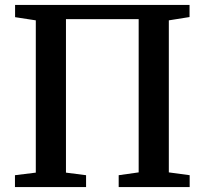

<svg xmlns="http://www.w3.org/2000/svg" viewBox="-20 -763 834 783"><path d="M41.5 -743H753V-693.5L668.5 -680V-60L753.5 -48.5V0H464V-48.5L545.5 -60V-685H249V-59L331 -48.5V0H41V-48.5L126 -59V-680L41.5 -693Z"/></svg>

Font: Merriweather 36pt SemiBold
Style: Regular
Weight: 600
Version: Version 2.100